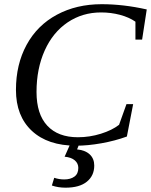

<svg xmlns="http://www.w3.org/2000/svg" viewBox="-20 -682 716 911"><path d="M341.3 9.3Q207 9.3 131.3 -61Q55.7 -131.3 55.7 -255.4Q55.7 -376.5 106.2 -469.2Q156.7 -562 249.8 -612.1Q342.8 -662.1 462.4 -662.1Q565.4 -662.1 676.3 -637.2L654.3 -494.1H622.6V-579.1Q592.3 -600.1 549.3 -611.6Q506.3 -623 459.5 -623Q371.1 -623 301 -575.9Q231 -528.8 192.1 -442.4Q153.3 -356 153.3 -245.6Q153.3 -140.6 204.3 -85.7Q255.4 -30.8 349.6 -30.8Q405.3 -30.8 458.5 -47.4Q511.7 -64 544.9 -89.8L580.1 -188H611.8L582 -34.2Q525.9 -13.7 461.2 -2.2Q396.5 9.3 341.3 9.3ZM427.2 103.5Q427.2 151.4 392.3 179.9Q357.4 208.5 291 208.5Q255.9 208.5 226.1 198.2L237.3 161.6Q260.7 169.4 284.7 169.4Q314.5 169.4 333 156Q351.6 142.6 351.6 114.7Q351.6 93.3 335 78.9Q318.4 64.5 286.6 61.5L319.8 -13.2H361.8L345.7 26.9Q384.8 30.8 406 50.8Q427.2 70.8 427.2 103.5Z"/></svg>

Font: Tinos
Style: Italic
Weight: 400
Italic angle: -16.333°
Designer: Steve Matteson
Foundry: Monotype Imaging Inc.
Version: Version 1.32